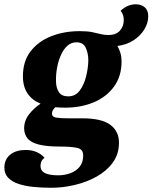

<svg xmlns="http://www.w3.org/2000/svg" viewBox="-66 -675 710 894"><path d="M172.7 199.3Q131 199.3 91.5 195.5Q52 191.7 20.8 181.5Q-10.3 171.3 -28.3 152.3Q-46.3 133.3 -45.7 103Q-44.3 65.3 -17.5 44.3Q9.3 23.3 52.7 23.3Q83.7 23.3 106 33.7Q128.3 44 141.3 59.7Q130.3 68 126.5 77.2Q122.7 86.3 122.7 97Q122.7 121 144 131.2Q165.3 141.3 205 141.3Q233.7 141.3 260.3 132Q287 122.7 303.8 102.7Q320.7 82.7 321.3 51.7Q322.7 21.3 296 14.3Q269.3 7.3 209.7 7.3Q151.7 7.3 115.7 -1.7Q79.7 -10.7 63.3 -29.3Q47 -48 46.3 -77Q46.7 -113.7 69.3 -142.8Q92 -172 123 -192.3Q84 -208 62.3 -239.8Q40.7 -271.7 40.7 -319.7Q40.7 -390.3 77 -436.8Q113.3 -483.3 173.5 -506.7Q233.7 -530 304.7 -530Q340 -530 362.5 -525.5Q385 -521 401.8 -516.5Q418.7 -512 437.7 -512Q475 -512 492.8 -532.8Q510.7 -553.7 510.3 -582.7Q510.3 -606.7 495.7 -624.7Q510.7 -639.7 528.8 -647.3Q547 -655 565.7 -655Q592.3 -655 608.3 -640.7Q624.3 -626.3 624.3 -599.3Q624.3 -568.3 606.2 -538.3Q588 -508.3 555.8 -487.3Q523.7 -466.3 480.7 -461Q489.7 -445.7 494.8 -427.8Q500 -410 500 -388.3Q500 -320 464.8 -271.7Q429.7 -223.3 370.2 -198.5Q310.7 -173.7 237.3 -173.7Q226.7 -173.7 215.3 -174.2Q204 -174.7 191.7 -175.7Q185.3 -170 180.7 -162.8Q176 -155.7 176 -145.7Q176 -130.7 195.7 -127.3Q215.3 -124 254.3 -124H318Q408.3 -124 448.5 -93.3Q488.7 -62.7 488 -8.3Q487.3 44 458.5 83Q429.7 122 383.2 147.7Q336.7 173.3 281.7 186.3Q226.7 199.3 172.7 199.3ZM251.7 -226.3Q285 -226.3 305 -253Q325 -279.7 334.8 -318.8Q344.7 -358 345.3 -395.7Q344.7 -429 332.8 -453.5Q321 -478 290 -478Q265.3 -478 247.3 -461.5Q229.3 -445 217.3 -417.8Q205.3 -390.7 199.7 -359.3Q194 -328 194.7 -298.7Q194.7 -267 207.7 -246.7Q220.7 -226.3 251.7 -226.3Z"/></svg>

Font: Sansita Swashed Light
Style: Regular
Weight: 300
Designer: Pablo Cosgaya
Foundry: Omnibus-Type
Version: Version 1.003